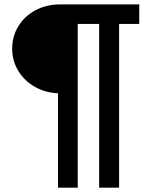

<svg xmlns="http://www.w3.org/2000/svg" viewBox="-20 -740 680 884"><path d="M247.1 -310.5Q188 -313 139.9 -340.6Q91.8 -368.2 64 -414.1Q36.1 -460 36.1 -515.6Q36.1 -573.2 64.9 -619.9Q93.8 -666.5 144 -693.1Q194.3 -719.7 255.9 -719.7H621.1V-629.9H528.3V124H436.5V-629.9H337.9V124H247.1Z"/></svg>

Font: Reddit Sans Vanilla SemiBold
Style: Regular
Weight: 600
Designer: Stephen Hutchings
Foundry: Reddit
Version: Version 1.013